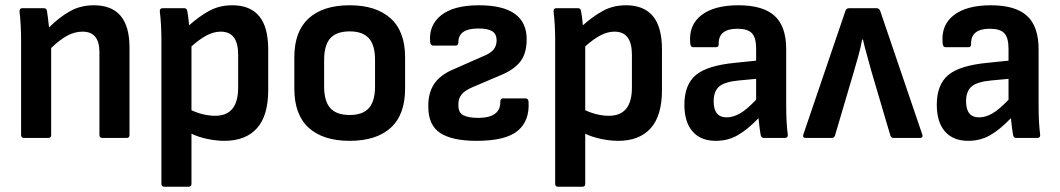

<svg xmlns="http://www.w3.org/2000/svg" viewBox="-20 -523 4018 728"><path d="M71 0Q60 0 60 -11V-367Q60 -396 58.5 -426.5Q57 -457 54 -479Q53 -492 65 -492H146Q156 -492 158 -482Q160 -470 162 -453Q164 -436 166 -419Q204 -457 244.5 -480Q285 -503 336 -503Q471 -503 471 -343V-11Q471 0 461 0H369Q357 0 357 -11V-325Q357 -403 293 -403Q263 -403 234.5 -387.5Q206 -372 174 -341V-11Q174 0 163 0Z M603 185Q592 185 592 174V-372Q592 -399 590.5 -427.5Q589 -456 586 -479Q585 -492 597 -492H678Q688 -492 690 -482Q692 -471 694 -456Q696 -441 697 -427Q735 -461 773.5 -482Q812 -503 861 -503Q928 -503 962.5 -462Q997 -421 997 -335V-182Q997 -84 954 -36.5Q911 11 831 11Q801 11 767 4Q733 -3 706 -16V174Q706 185 695 185ZM817 -403Q791 -403 764 -389Q737 -375 706 -347V-105Q752 -84 796 -84Q883 -84 883 -191V-316Q883 -403 817 -403Z M1306 11Q1205 11 1150.5 -38.5Q1096 -88 1096 -187V-306Q1096 -404 1150.5 -453.5Q1205 -503 1306 -503Q1406 -503 1461 -453.5Q1516 -404 1516 -306V-187Q1516 -88 1461.5 -38.5Q1407 11 1306 11ZM1306 -87Q1355 -87 1378.5 -113Q1402 -139 1402 -195V-296Q1402 -352 1378.5 -378Q1355 -404 1306 -404Q1256 -404 1232.5 -378Q1209 -352 1209 -296V-195Q1209 -139 1232.5 -113Q1256 -87 1306 -87Z M1787 11Q1695 11 1649.5 -18.5Q1604 -48 1604 -118Q1603 -170 1626 -204.5Q1649 -239 1699 -260L1808 -308Q1839 -320 1851 -334.5Q1863 -349 1863 -370Q1863 -394 1846.5 -404.5Q1830 -415 1794 -415Q1718 -415 1718 -363Q1718 -350 1708 -350H1623Q1613 -350 1611 -363Q1605 -427 1652.5 -465Q1700 -503 1796 -503Q1977 -503 1977 -374Q1977 -322 1954 -291Q1931 -260 1881 -239L1773 -193Q1742 -180 1729.5 -164Q1717 -148 1718 -123Q1718 -96 1737 -86Q1756 -76 1795 -76Q1878 -77 1877 -137Q1877 -150 1887 -150H1972Q1983 -150 1984 -138Q1989 -66 1943.5 -27.5Q1898 11 1787 11Z M2096 185Q2085 185 2085 174V-372Q2085 -399 2083.5 -427.5Q2082 -456 2079 -479Q2078 -492 2090 -492H2171Q2181 -492 2183 -482Q2185 -471 2187 -456Q2189 -441 2190 -427Q2228 -461 2266.5 -482Q2305 -503 2354 -503Q2421 -503 2455.5 -462Q2490 -421 2490 -335V-182Q2490 -84 2447 -36.5Q2404 11 2324 11Q2294 11 2260 4Q2226 -3 2199 -16V174Q2199 185 2188 185ZM2310 -403Q2284 -403 2257 -389Q2230 -375 2199 -347V-105Q2245 -84 2289 -84Q2376 -84 2376 -191V-316Q2376 -403 2310 -403Z M2694 11Q2637 11 2606 -24.5Q2575 -60 2575 -126Q2575 -202 2618.5 -238.5Q2662 -275 2769 -285L2847 -293V-338Q2847 -380 2831 -397Q2815 -414 2776 -414Q2703 -414 2705 -355Q2705 -344 2695 -344H2608Q2598 -344 2597 -360Q2591 -428 2639.5 -465.5Q2688 -503 2780 -503Q2873 -503 2917 -463Q2961 -423 2961 -336V-124Q2961 -57 2967 -12Q2968 0 2956 0H2876Q2866 0 2864 -12Q2860 -35 2856 -75Q2815 -32 2777.5 -10.5Q2740 11 2694 11ZM2686 -139Q2686 -78 2735 -78Q2760 -78 2786 -93Q2812 -108 2847 -145V-224L2782 -218Q2728 -213 2707 -195Q2686 -177 2686 -139Z M3035 0Q3022 0 3026 -13L3185 -480Q3188 -492 3200 -492H3303Q3314 -492 3318 -480L3477 -13Q3481 0 3468 0H3368Q3359 0 3356 -9L3284 -253Q3276 -284 3267.5 -313Q3259 -342 3252 -373H3249Q3243 -341 3235 -312.5Q3227 -284 3218 -253L3146 -9Q3143 0 3134 0Z M3651 11Q3594 11 3563 -24.5Q3532 -60 3532 -126Q3532 -202 3575.5 -238.5Q3619 -275 3726 -285L3804 -293V-338Q3804 -380 3788 -397Q3772 -414 3733 -414Q3660 -414 3662 -355Q3662 -344 3652 -344H3565Q3555 -344 3554 -360Q3548 -428 3596.5 -465.5Q3645 -503 3737 -503Q3830 -503 3874 -463Q3918 -423 3918 -336V-124Q3918 -57 3924 -12Q3925 0 3913 0H3833Q3823 0 3821 -12Q3817 -35 3813 -75Q3772 -32 3734.5 -10.5Q3697 11 3651 11ZM3643 -139Q3643 -78 3692 -78Q3717 -78 3743 -93Q3769 -108 3804 -145V-224L3739 -218Q3685 -213 3664 -195Q3643 -177 3643 -139Z"/></svg>

Font: Sofia Sans Semi Condensed
Style: Bold
Weight: 700
Designer: Botio Nikoltchev, Ani Petrova
Foundry: lettersoup
Version: Version 4.100; ttfautohint (v1.8.4.7-5d5b)